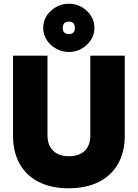

<svg xmlns="http://www.w3.org/2000/svg" viewBox="-20 -999 740 1031"><path d="M348 12Q255 12 188 -22Q121 -56 85.5 -119.5Q50 -183 50 -271H235Q235 -236 249 -211Q263 -186 288.5 -173Q314 -160 350 -160Q386 -160 412 -173Q438 -186 451.5 -211Q465 -236 465 -271H650Q650 -183 614 -119.5Q578 -56 510.5 -22Q443 12 348 12ZM50 -271V-700H235V-271ZM465 -271V-700H650V-271ZM350 -720Q313 -720 281.5 -737.5Q250 -755 231 -784Q212 -813 212 -849Q212 -886 231 -915Q250 -944 281.5 -961.5Q313 -979 350 -979Q387 -979 418 -961.5Q449 -944 468 -915Q487 -886 487 -849Q487 -813 468 -784Q449 -755 418 -737.5Q387 -720 350 -720ZM350 -816Q382 -816 382 -849Q382 -883 350 -883Q317 -883 317 -849Q317 -816 350 -816Z"/></svg>

Font: Figtree Light Black
Style: Regular
Weight: 900
Version: Version 2.000